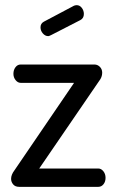

<svg xmlns="http://www.w3.org/2000/svg" viewBox="-20 -724 451 744"><path d="M291 -646 178 -588Q170 -584 167 -584Q155 -584 146 -594.5Q137 -605 137 -618Q137 -633 150 -640L267 -702Q273 -704 277 -704Q289 -704 297 -693.5Q305 -683 305 -670Q305 -653 291 -646ZM132 -71H361Q372 -71 380.5 -60.5Q389 -50 389 -35Q389 -20 381 -10Q373 0 361 0H54Q39 0 31 -9.5Q23 -19 23 -31Q23 -47 36 -64L267 -403H60Q49 -403 40.5 -413.5Q32 -424 32 -438Q32 -453 40 -463.5Q48 -474 60 -474H346Q358 -474 367 -465Q376 -456 376 -442Q376 -425 364 -410Z"/></svg>

Font: Dosis
Style: Medium
Weight: 500
Designer: Edgar Tolentino, Pablo Impallari, Igino Marini
Foundry: Edgar Tolentino, Pablo Impallari, Igino Marini
Version: Version 1.007